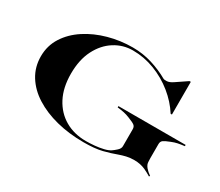

<svg xmlns="http://www.w3.org/2000/svg" viewBox="-125 -1000 1488 1299"><g transform="rotate(30 619.0 -351.0)"><path d="M703 -310V-320H1228V-310Q1197.5 -306.5 1176 -302Q1154.5 -297.5 1130 -287.5Q1092.5 -273 1079.2 -263Q1066 -253 1066 -232.5V-122.5Q1066 -87 1071 -75.2Q1076 -63.5 1084 -54Q1092 -44.5 1102.2 -35.5Q1112.5 -26.5 1124.5 -18L1120 -11Q1109.5 -17.5 1093 -26.5Q1076.5 -35.5 1066 -40Q1026.5 -57.5 980 -57.5Q946.5 -57.5 919 -51Q891.5 -44.5 865 -35Q820 -18 764.2 -4Q708.5 10 620 10Q506.5 10 408.2 -15Q310 -40 236.2 -86.8Q162.5 -133.5 121.2 -200.2Q80 -267 80 -350Q80 -433.5 122.8 -500.2Q165.5 -567 238.2 -614.5Q311 -662 402.2 -687.2Q493.5 -712.5 590 -712.5Q669.5 -712.5 741.8 -690Q814 -667.5 873.5 -633.5Q882.5 -628.5 902.5 -629.8Q922.5 -631 948.5 -648.5L1035 -707H1045V-451.5H1035Q991 -521 922.8 -576.2Q854.5 -631.5 771.5 -663.5Q688.5 -695.5 600.5 -695.5Q523.5 -695.5 458.5 -654.2Q393.5 -613 354.2 -535.8Q315 -458.5 315 -350Q315 -241.5 355.5 -164.2Q396 -87 467 -46Q538 -5 630 -5Q661 -5 696.8 -8.2Q732.5 -11.5 764.2 -19Q796 -26.5 814.5 -39Q827.5 -47.5 846.2 -64.5Q865 -81.5 865 -100V-232.5Q865 -253 851.8 -263Q838.5 -273 801 -287.5Q776.5 -297.5 755 -302Q733.5 -306.5 703 -310Z"/></g></svg>

Font: Engraving CC
Style: Bold
Weight: 700
Designer: indestructible type*
Foundry: Cowboy Collective
Version: Version 1.000